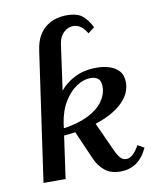

<svg xmlns="http://www.w3.org/2000/svg" viewBox="-84 -806 725 882"><g transform="rotate(-10 278.5 -365.0)"><path d="M504 -96 534 -79Q512 -32 480 -11Q448 10 407 10Q362 10 333.5 -13.5Q305 -37 289 -76L233 -204Q220 -202 207 -200.5Q194 -199 180 -198L152 0H49L135 -602Q141 -644 156.5 -670.5Q172 -697 194 -712.5Q216 -728 240 -734Q264 -740 287 -740Q338 -740 362 -718.5Q386 -697 402 -664L372 -641Q358 -664 342.5 -675Q327 -686 307 -686Q285 -686 264.5 -668Q244 -650 239 -617L209 -402Q234 -434 277.5 -456.5Q321 -479 380 -479Q412 -479 439.5 -470.5Q467 -462 484.5 -442.5Q502 -423 502 -389Q502 -337 457.5 -294.5Q413 -252 332 -226L393 -92Q404 -68 415.5 -55Q427 -42 443 -42Q459 -42 473.5 -55Q488 -68 504 -96ZM187 -250 185 -231Q254 -241 300.5 -264.5Q347 -288 370 -320.5Q393 -353 393 -388Q393 -417 379 -427Q365 -437 345 -437Q313 -437 280 -415.5Q247 -394 221.5 -352.5Q196 -311 187 -250Z"/></g></svg>

Font: Brygada 1918 SemiBold
Style: Italic
Weight: 600
Italic angle: -8°
Designer: Mateusz Machalski | Borys Kosmynka | Przemek Hoffer
Foundry: NIEPODLEGLA 2018
Version: Version 3.006